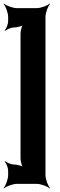

<svg xmlns="http://www.w3.org/2000/svg" viewBox="-40 -873 337 1085"><path d="M6 -777V-753C6 -737 -4 -711 -13 -702L-10 -699C-1 -708 25 -718 41 -718C57 -718 86 -725 95 -734L92 -737C83 -728 76 -699 76 -683V22C76 38 83 67 92 76L95 73C86 64 57 57 41 57C25 57 -1 47 -10 38L-13 41C-4 50 6 76 6 92V116C6 140 -8 177 -20 190L-18 192C-5 180 32 166 56 166H167C191 166 228 180 241 192L243 190C231 177 217 140 217 116V-777C217 -801 231 -838 243 -851L241 -853C228 -841 191 -827 167 -827H56C32 -827 -5 -841 -18 -853L-20 -851C-8 -838 6 -801 6 -777Z"/></svg>

Font: Asimov
Style: Edge
Weight: 500
Designer: Google
Version: Version 2.000980: 2014